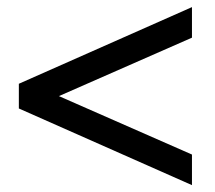

<svg xmlns="http://www.w3.org/2000/svg" viewBox="-20 -654 618 551"><path d="M530.9 -122.7 34.1 -342.7V-413.6L530.9 -633.6V-545.9L149.1 -378.2L530.9 -210.5Z"/></svg>

Font: Spartan MB SemBd
Style: Regular
Weight: 600
Designer: Matt Bailey, Mirko Velimirovic
Foundry: Matt Bailey
Version: Version 1.005